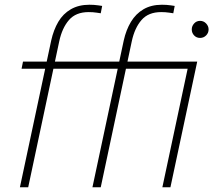

<svg xmlns="http://www.w3.org/2000/svg" viewBox="-20 -790 900 810"><path d="M477 -500H71L80 -530H486ZM99 0H64L196 -619Q206 -664 226 -698Q246 -732 279 -751Q312 -770 357 -770Q377 -770 394 -767.5Q411 -765 411 -765L405 -734Q405 -734 388.5 -736.5Q372 -739 354 -739Q300 -739 271 -705.5Q242 -672 230 -616ZM335 -500H71L77 -530H341ZM405 0H370L502 -619Q512 -664 532.5 -698Q553 -732 585.5 -751Q618 -770 663 -770Q683 -770 700 -767.5Q717 -765 717 -765L711 -734Q711 -734 694.5 -736.5Q678 -739 660 -739Q606 -739 577 -705.5Q548 -672 536 -616ZM641 -500H377L383 -530H647ZM783 -500H377L386 -530H792ZM405 0H370L502 -619Q512 -664 532.5 -698Q553 -732 585.5 -751Q618 -770 663 -770Q683 -770 700 -767.5Q717 -765 717 -765L711 -734Q711 -734 694.5 -736.5Q678 -739 660 -739Q606 -739 577 -705.5Q548 -672 536 -616ZM641 -500H377L383 -530H647ZM699 0H665L778 -530H812ZM824 -630Q809 -630 799 -640.5Q789 -651 789 -666Q789 -680 799 -691Q809 -702 824 -702Q839 -702 849.5 -691Q860 -680 860 -666Q860 -651 849.5 -640.5Q839 -630 824 -630Z"/></svg>

Font: Be Vietnam Pro Variable Thin
Style: Italic
Weight: 100
Italic angle: -12°
Designer: Lam Bao, Tony Le, Vietanh Nguyen
Foundry: Yellow Type Foundry
Version: Version 1.002